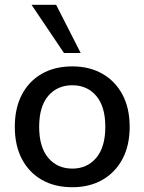

<svg xmlns="http://www.w3.org/2000/svg" viewBox="-20 -775 605 804"><path d="M283 9Q209 9 155 -22Q101 -53 71.5 -109.5Q42 -166 42 -244Q42 -322 71.5 -378.5Q101 -435 155 -466Q209 -497 283 -497Q355 -497 409 -466Q463 -435 493 -378.5Q523 -322 523 -244Q523 -166 493 -109.5Q463 -53 409 -22Q355 9 283 9ZM283 -69Q345 -69 383 -114Q421 -159 421 -244Q421 -329 383 -373.5Q345 -418 283 -418Q220 -418 182 -373.5Q144 -329 144 -244Q144 -159 182 -114Q220 -69 283 -69ZM248 -553 112 -755H215L318 -553Z"/></svg>

Font: Nunito Sans SemiBold
Style: Regular
Weight: 600
Designer: Vernon Adams
Foundry: Vernon Adams
Version: Version 3.101; ttfautohint (v1.8.4.7-5d5b);gftools[0.9.27]